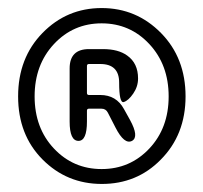

<svg xmlns="http://www.w3.org/2000/svg" viewBox="-20 -815 505 477"><path d="M379 -418Q320 -358 233 -358Q146 -358 85.5 -419Q25 -480 25 -575.5Q25 -671 85.5 -733Q146 -795 232.5 -795Q319 -795 380 -733Q441 -671 441 -575.5Q441 -480 379 -418ZM114 -446Q162 -395 232.5 -395Q303 -395 351 -446Q399 -497 399 -575.5Q399 -654 351 -705.5Q303 -757 232.5 -757Q162 -757 114 -705.5Q66 -654 66 -575.5Q66 -497 114 -446ZM196 -584Q196 -579 201 -579H229Q269 -579 288 -544L303 -517Q326 -475 308 -465Q289 -455 267 -498L248 -535Q243 -545 232 -545H201Q196 -545 196 -540V-513Q196 -465 175 -465Q153 -465 153 -513V-645Q153 -693 201 -693H236Q274 -693 296 -677Q323 -658 323 -620Q323 -600 311 -582.5Q299 -565 287.5 -561.5Q276 -558 276 -610Q276 -656 229 -656H201Q196 -656 196 -651Z"/></svg>

Font: Resource Han Rounded JP Normal
Style: Regular
Weight: 350
Designer: Cyano Hao (round all glyphs); Ryoko NISHIZUKA 西塚涼子 (kana, bopomofo & ideographs); Paul D. Hunt (Latin, Greek & Cyrillic)
Foundry: Cyano Hao
Version: 0.990